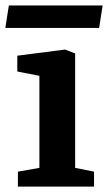

<svg xmlns="http://www.w3.org/2000/svg" viewBox="-43 -689 399 709"><path d="M23.1 0V-55.1L102.5 -69.1V-408.9L20.9 -425V-483.3L197.2 -506L234.5 -491.7V-69.1L304.2 -55.1V0ZM-23.3 -585.8 -10.3 -668.9H336L323 -585.8Z"/></svg>

Font: Faustina Light
Style: Regular
Weight: 300
Designer: Alfonso Garcia
Foundry: http://www.omnibus-type.com
Version: Version 1.200